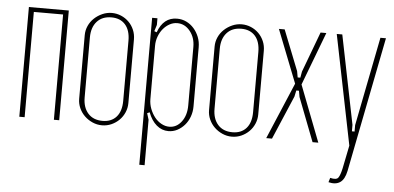

<svg xmlns="http://www.w3.org/2000/svg" viewBox="-48 -594 1772 863"><g transform="rotate(5 838.0 -163.0)"><path d="M230 -495V0H206V-475H74V0H50V-495Z M424 -501Q446 -501 466 -492.5Q486 -484 501 -469Q516 -454 524.5 -434Q533 -414 533 -391V-104Q533 -82 524.5 -62Q516 -42 501 -27Q486 -12 466 -3Q446 6 423 6Q401 6 380.5 -3Q360 -12 344.5 -27Q329 -42 320 -62Q311 -82 311 -104V-391Q311 -413 320 -433Q329 -453 345 -468Q361 -483 381.5 -492Q402 -501 424 -501ZM424 -481Q382 -481 358.5 -454.5Q335 -428 335 -383V-112Q335 -67 358.5 -40.5Q382 -14 424 -14Q464 -14 486.5 -39.5Q509 -65 509 -112V-383Q509 -430 486.5 -455.5Q464 -481 424 -481Z M621 -436 632 -432Q657 -501 718 -501Q741 -501 760.5 -491.5Q780 -482 794.5 -465.5Q809 -449 817.5 -427.5Q826 -406 826 -381V-114Q826 -90 818 -68Q810 -46 795.5 -29.5Q781 -13 762.5 -3.5Q744 6 723 6Q693 6 669.5 -14Q646 -34 632 -71L621 -66L630 -37V168H606V-495H630V-465ZM630 -130Q630 -108 638 -87Q646 -66 659 -49.5Q672 -33 689.5 -23.5Q707 -14 725 -14Q758 -14 780 -43Q802 -72 802 -117V-381Q802 -423 778.5 -452Q755 -481 721 -481Q703 -481 686.5 -472Q670 -463 657.5 -448Q645 -433 637.5 -413Q630 -393 630 -371Z M1010 -501Q1032 -501 1052 -492.5Q1072 -484 1087 -469Q1102 -454 1110.5 -434Q1119 -414 1119 -391V-104Q1119 -82 1110.5 -62Q1102 -42 1087 -27Q1072 -12 1052 -3Q1032 6 1009 6Q987 6 966.5 -3Q946 -12 930.5 -27Q915 -42 906 -62Q897 -82 897 -104V-391Q897 -413 906 -433Q915 -453 931 -468Q947 -483 967.5 -492Q988 -501 1010 -501ZM1010 -481Q968 -481 944.5 -454.5Q921 -428 921 -383V-112Q921 -67 944.5 -40.5Q968 -14 1010 -14Q1050 -14 1072.5 -39.5Q1095 -65 1095 -112V-383Q1095 -430 1072.5 -455.5Q1050 -481 1010 -481Z M1204 -495 1276 -313 1281 -285H1293L1298 -313L1366 -495H1392L1301 -255L1399 -1H1373L1297 -198L1292 -226H1280L1274 -198L1190 -1H1164L1272 -256L1178 -495Z M1464 -495 1545 -94V-65H1557V-94L1636 -495H1661L1541 114Q1533 153 1512.5 166.5Q1492 180 1460 172L1466 152Q1494 159 1502.5 147.5Q1511 136 1518 104L1539 0L1439 -495Z"/></g></svg>

Font: Moniqa Thin Paragraph
Style: Regular
Weight: 100
Designer: Rajesh Rajput
Foundry: Rajesh Rajput
Version: Version 1.000